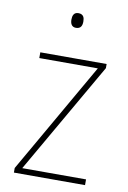

<svg xmlns="http://www.w3.org/2000/svg" viewBox="-83 -773 549 824"><g transform="rotate(10 191.5 -361.0)"><path d="M191 -722C171 -722 166 -706 166 -690C166 -673 172 -658 191 -658C212 -658 218 -672 218 -690C218 -706 214 -722 191 -722ZM347 0V-25H69L348 -510V-528H59V-503H314L37 -20V0Z"/></g></svg>

Font: Noto Sans Gurmukhi SemiCondensed Thin
Style: Regular
Weight: 100
Width: 4
Designer: Jelle Bosma - Monotype Design Team
Foundry: Monotype Imaging Inc.
Version: Version 2.004